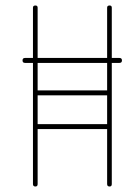

<svg xmlns="http://www.w3.org/2000/svg" viewBox="-20 -679 490 699"><path d="M415 -468Q424 -468 424 -459Q424 -450 415 -450H387V-9Q387 0 379 0Q370 0 370 -9V-209H117V-9Q117 0 109 0Q100 0 100 -9V-450H71Q62 -450 62 -459Q62 -468 71 -468H100V-651Q100 -659 109 -659Q117 -659 117 -651V-468H370V-651Q370 -659 379 -659Q387 -659 387 -651V-468ZM117 -350H370V-450H117ZM117 -227H370V-332H117Z"/></svg>

Font: Libertine Sup Thin
Style: Regular
Weight: 100
Designer: Bastien Sozeau
Foundry: NBR — Bastien Sozeau
Version: Version 2.003; ttfautohint (v1.8.4.7-5d5b);gftools[0.9.33]